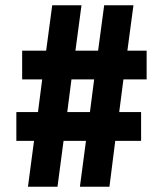

<svg xmlns="http://www.w3.org/2000/svg" viewBox="-20 -708 614 728"><path d="M86 0 109 -174H42V-283H124L140 -407H64V-516H155L178 -688H289L266 -516H352L375 -688H486L463 -516H536V-407H448L432 -283H515V-174H417L395 0H283L306 -174H221L198 0ZM235 -283H321L337 -407H251Z"/></svg>

Font: Saira Condensed Black
Style: Regular
Weight: 900
Width: 3
Designer: Hector Gatti with collaboration of the Omnibus-Type team
Foundry: Omnibus-Type
Version: Version 1.101